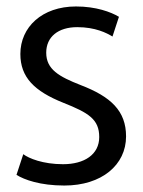

<svg xmlns="http://www.w3.org/2000/svg" viewBox="-20 -562 442 594"><path d="M370 -140C370 -52 295 12 179 12C104 12 55 -6 31 -21L52 -85C69 -72 113 -54 175 -54C241 -54 287 -84 287 -138C287 -193 254 -213 176 -244C86 -280 43 -323 43 -395C43 -478 110 -542 215 -542C277 -542 323 -525 348 -510C344 -496 332 -463 328 -449C310 -460 275 -478 219 -478C160 -478 123 -448 123 -399C123 -347 163 -325 229 -299C323 -263 370 -219 370 -140Z"/></svg>

Font: Repo Regular
Style: Regular
Weight: 400
Designer: Stefan Peev
Foundry: Context Ltd
Version: Version 1.502